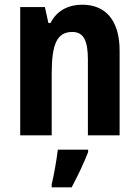

<svg xmlns="http://www.w3.org/2000/svg" viewBox="-20 -669 593 817"><path d="M330 -649C275 -649 223 -627 195 -571H186L171 -639H66V-93H200V-355C200 -481 222 -533 288 -533C337 -533 354 -493 354 -416V-93H489V-453C489 -584 428 -649 330 -649ZM355 -22V-32H226C221 11 209 79 200 115V128H285C311 79 337 25 355 -22Z"/></svg>

Font: Noto Sans Kannada UI Condensed
Style: Bold
Weight: 700
Width: 3
Designer: Jelle Bosma - Monotype Design Team
Foundry: Monotype Imaging Inc.
Version: Version 2.005